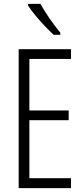

<svg xmlns="http://www.w3.org/2000/svg" viewBox="-20 -967 432 987"><path d="M345 0H76V-714H345V-664H131V-399H333V-349H131V-51H345ZM188 -947Q209 -909 236.5 -869.5Q264 -830 290 -799V-788H256Q236 -806 211 -832.5Q186 -859 162.5 -887Q139 -915 124 -939V-947Z"/></svg>

Font: Noto Sans Sinhala UI ExtraCondensed Light
Style: Regular
Weight: 300
Width: 2
Designer: Jelle Bosma - Monotype Design Team
Foundry: Monotype Imaging Inc.
Version: Version 2.006; ttfautohint (v1.8.4.7-5d5b)